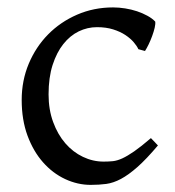

<svg xmlns="http://www.w3.org/2000/svg" viewBox="-20 -489 477 523"><path d="M410.2 -92.8Q378.4 -55.2 354.2 -33.9Q330.1 -12.7 309.6 -1.7Q289.1 9.3 269.5 12Q250 14.6 227.1 14.6Q191.4 14.6 157.5 -1.2Q123.5 -17.1 97.2 -46.9Q70.8 -76.7 54.9 -119.6Q39.1 -162.6 39.1 -216.8Q39.1 -269.5 58.3 -315.4Q77.6 -361.3 111.1 -395.3Q144.5 -429.2 189.9 -449Q235.4 -468.8 288.1 -468.8Q304.2 -468.8 321 -466.1Q337.9 -463.4 353.3 -458.3Q368.7 -453.1 381.6 -446Q394.5 -439 402.8 -430.2Q403.8 -424.3 401.4 -413.6Q398.9 -402.8 394.5 -390.9Q390.1 -378.9 384.8 -367.9Q379.4 -356.9 375 -350.1L356.9 -355Q353 -363.8 344.2 -374Q335.4 -384.3 321.5 -393.6Q307.6 -402.8 288.3 -408.9Q269 -415 244.1 -415Q218.3 -415 194.6 -403.6Q170.9 -392.1 152.6 -369.1Q134.3 -346.2 123.3 -312Q112.3 -277.8 112.3 -231.9Q112.3 -190.4 124.8 -156.5Q137.2 -122.6 158 -98.6Q178.7 -74.7 205.8 -61.8Q232.9 -48.8 262.2 -48.8Q275.9 -48.8 287.6 -50Q299.3 -51.3 313.2 -57.6Q327.1 -64 345.5 -76.7Q363.8 -89.4 391.1 -112.8Z"/></svg>

Font: 4542c183b97760f0 - subset of Gentium Basic
Style: Regular
Weight: 400
Designer: J. Victor Gaultney and Annie Olsen
Foundry: SIL International
Version: Version 1.100